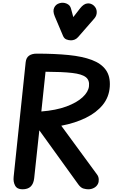

<svg xmlns="http://www.w3.org/2000/svg" viewBox="-20 -1401 878 1421"><path d="M146 0Q107 0 92 -27.2Q77 -54.5 81 -92.5L170 -940.5Q173.5 -973.5 194.8 -988.8Q216 -1004 252 -1004Q384.5 -1004 487.2 -993.8Q590 -983.5 659.8 -957.2Q729.5 -931 763.5 -883.2Q797.5 -835.5 792.5 -760Q787.5 -683 740.8 -625.2Q694 -567.5 615 -528.8Q536 -490 433.5 -470.5L698.5 -109Q709.5 -94.5 710.8 -74.8Q712 -55 705 -40.5Q695.5 -21 675.8 -10.5Q656 0 633.5 0Q619 0 598.8 -5.2Q578.5 -10.5 560.5 -35L271 -436.5L233 -82Q228.5 -41 207.2 -20.5Q186 0 146 0ZM286 -576Q394.5 -584.5 471.5 -613Q548.5 -641.5 591.2 -681.2Q634 -721 638.5 -762.5Q644 -807.5 614.8 -830.2Q585.5 -853 513.5 -861.2Q441.5 -869.5 317 -870ZM505.5 -1102.5Q488.5 -1102.5 471.8 -1109Q455 -1115.5 446.5 -1135.5L385.5 -1279.5Q369 -1318.5 380.8 -1343.8Q392.5 -1369 419.5 -1377Q446.5 -1385.5 472.8 -1374.5Q499 -1363.5 505.5 -1337L522.5 -1274.5L573 -1339.5Q599 -1372.5 626 -1375.5Q653 -1378.5 674.5 -1359.5Q695.5 -1340 696 -1312.5Q696.5 -1285 678 -1264L558 -1126.5Q547 -1114 533.2 -1108.2Q519.5 -1102.5 505.5 -1102.5Z"/></svg>

Font: Edu SA Hand Cursive
Style: Regular
Weight: 400
Designer: Tina and Corey Anderson, Eben Sorkin, Mirko Velimirovic
Foundry: Google for Education
Version: Version 2.000